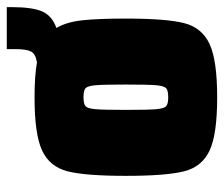

<svg xmlns="http://www.w3.org/2000/svg" viewBox="-66 -572 646 553"><g transform="rotate(-90 256.5 -295.0)"><path d="M513 -598V-585Q513 -526 501 -497Q489 -468 453 -455Q470 -426 475 -381Q480 -336 480 -255Q480 -139 467 -87.5Q454 -36 407 -14Q360 8 253 8Q146 8 99.5 -14Q53 -36 40 -87.5Q27 -139 27 -255Q27 -371 40 -422.5Q53 -474 99.5 -496Q146 -518 253 -518Q315 -518 354 -511Q378 -515 385 -528Q392 -541 392 -573V-598ZM290 -255Q290 -320 288 -342.5Q286 -365 279.5 -371Q273 -377 253 -377Q234 -377 227.5 -371Q221 -365 219 -342.5Q217 -320 217 -255Q217 -190 219 -167.5Q221 -145 227.5 -139Q234 -133 253 -133Q273 -133 279.5 -139Q286 -145 288 -167.5Q290 -190 290 -255Z"/></g></svg>

Font: Saira Semi Condensed Black
Style: Regular
Weight: 900
Width: 4
Designer: Hector Gatti with collaboration of the Omnibus-Type team
Foundry: Omnibus-Type
Version: Version 1.001; ttfautohint (v1.8)